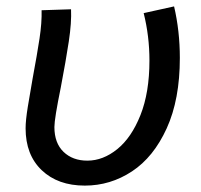

<svg xmlns="http://www.w3.org/2000/svg" viewBox="-20 -567 627 600"><path d="M60 -166Q60 -191 67 -234Q74 -277 82 -322Q96 -397 103.5 -446.5Q111 -496 110 -535L202 -538Q204 -497 195 -437.5Q186 -378 170 -294Q150 -196 150 -170Q150 -120 178.5 -92.5Q207 -65 253 -65Q302 -65 346.5 -101Q391 -137 419 -207.5Q447 -278 447 -378Q447 -454 429 -526L524 -547Q542 -470 542 -386Q542 -256 501 -166Q460 -76 392.5 -31.5Q325 13 245 13Q161 13 110.5 -35Q60 -83 60 -166Z"/></svg>

Font: Nebula Sans Medium
Style: Regular
Weight: 500
Italic angle: -9°
Designer: Paul D. Hunt for Adobe (as Source Sans)
Foundry: Nebula Entertainment & Broadcasting LLC
Version: Version 1.010